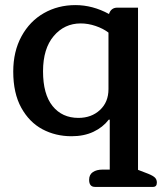

<svg xmlns="http://www.w3.org/2000/svg" viewBox="-20 -521 650 754"><path d="M353 213Q330 213 330 185Q330 165 344.5 155Q359 145 383 145H411V-51H407Q384 -21 347 -3.5Q310 14 261 14Q198 14 146.5 -13.5Q95 -41 63.5 -98Q32 -155 32 -240Q32 -319 64.5 -378.5Q97 -438 152.5 -469.5Q208 -501 276 -501Q344 -501 408 -466Q416 -491 441 -491H522V146L561 161Q581 169 588.5 176.5Q596 184 596 196Q596 213 581 213ZM406 -171V-393Q385 -409 355.5 -419Q326 -429 297 -429Q233 -429 191 -379.5Q149 -330 149 -241Q149 -151 186.5 -104.5Q224 -58 288 -58Q339 -58 372.5 -89Q406 -120 406 -171Z"/></svg>

Font: Maitree Semibold
Style: Regular
Weight: 600
Designer: CadsonDemak Team
Foundry: CadsonDemak
Version: Version 1.010